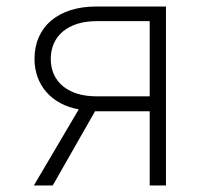

<svg xmlns="http://www.w3.org/2000/svg" viewBox="-20 -570 640 590"><path d="M84 0H142L272 -228H440V0H490V-550H276C159 -550 86 -488 86 -389C86 -309 138 -249 222 -234ZM276 -274C190 -274 136 -318 136 -389C136 -460 190 -505 276 -505H440V-274Z"/></svg>

Font: JetBrains Mono Thin
Style: Regular
Weight: 100
Monospace: yes
Designer: Philipp Nurullin, Konstantin Bulenkov
Foundry: JetBrains
Version: Version 2.305